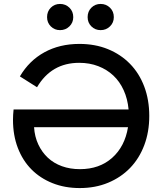

<svg xmlns="http://www.w3.org/2000/svg" viewBox="-20 -939 834 975"><path d="M385 16Q309 16 246.5 -9Q184 -34 139.5 -79Q95 -124 70.5 -188Q46 -252 46 -330Q46 -356 49 -383H633Q628 -437 608 -481Q588 -525 555.5 -555.5Q523 -586 479 -603Q435 -620 382 -620Q241 -620 168 -496L81 -551Q128 -631 205.5 -673.5Q283 -716 383 -716Q463 -716 528 -689.5Q593 -663 640 -615Q687 -567 712.5 -499.5Q738 -432 738 -350Q738 -269 712.5 -201.5Q687 -134 640.5 -86Q594 -38 529 -11Q464 16 385 16ZM386 -80Q485 -80 549.5 -137.5Q614 -195 630 -293H153Q156 -245 174.5 -205.5Q193 -166 223 -138Q253 -110 294.5 -95Q336 -80 386 -80ZM285 -786Q257 -786 238 -805Q219 -824 219 -852Q219 -881 238 -900Q257 -919 285 -919Q313 -919 332.5 -900Q352 -881 352 -852Q352 -824 332.5 -805Q313 -786 285 -786ZM491 -786Q463 -786 444 -805Q425 -824 425 -852Q425 -881 444 -900Q463 -919 491 -919Q519 -919 538.5 -900Q558 -881 558 -852Q558 -824 538.5 -805Q519 -786 491 -786Z"/></svg>

Font: NT Somic Medium
Style: Regular
Weight: 500
Designer: Ravid Balaliev — lead type designer, mastering
Michael Voronin — secret advisor, marketing
Ivan Kovalenko — best boy
Foundry: NT Type
Version: Version 0.7